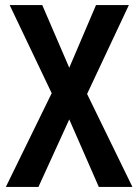

<svg xmlns="http://www.w3.org/2000/svg" viewBox="-20 -734 543 754"><path d="M500 0H368L252 -265L131 0H3L183 -368L18 -714H146L252 -468L357 -714H486L322 -365Z"/></svg>

Font: Noto Sans Khmer UI Condensed SemiBold
Style: Regular
Weight: 600
Width: 3
Designer: Danh Hong and the Monotype Design Team
Foundry: Monotype Imaging Inc.
Version: Version 2.002; ttfautohint (v1.8.4.7-5d5b)